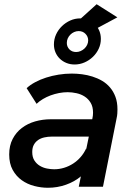

<svg xmlns="http://www.w3.org/2000/svg" viewBox="-20 -883 626 908"><path d="M352.5 0 362.5 -49Q333 -24 292.2 -9.5Q251.5 5 206.5 5Q174.5 5 141.8 -3.5Q109 -12 82.8 -30.8Q56.5 -49.5 40 -79.5Q23.5 -109.5 23.5 -152.5Q23.5 -194.5 39.8 -225.8Q56 -257 83.2 -277.8Q110.5 -298.5 146 -308.8Q181.5 -319 220.5 -319H416L417 -323Q420 -336.5 420 -350Q420 -378 409 -396.5Q398 -415 380.8 -426.2Q363.5 -437.5 342 -442.2Q320.5 -447 300 -447Q280 -447 259.2 -443Q238.5 -439 219 -431.8Q199.5 -424.5 182.8 -414.5Q166 -404.5 153 -392L106 -466Q122.5 -481.5 146.2 -494.2Q170 -507 198 -516Q226 -525 257 -530Q288 -535 319.5 -535Q343 -535 368 -531.8Q393 -528.5 417 -521Q441 -513.5 462.5 -501Q484 -488.5 500.2 -469.5Q516.5 -450.5 526 -425Q535.5 -399.5 535.5 -365.5Q535.5 -356.5 534.8 -345.8Q534 -335 531.5 -324L467 0ZM236 -82.5Q260 -82.5 283 -89.5Q306 -96.5 326 -109.5Q346 -122.5 361.8 -140.8Q377.5 -159 387.5 -181V-176L400 -237H225.5Q206.5 -237 189.8 -233.2Q173 -229.5 160.2 -220.8Q147.5 -212 140 -198.2Q132.5 -184.5 132.5 -164Q132.5 -139.5 142.8 -123.8Q153 -108 168.5 -98.8Q184 -89.5 202.2 -86Q220.5 -82.5 236 -82.5ZM359 -796Q381 -796 399 -788.5Q417 -781 429.8 -767.8Q442.5 -754.5 449.8 -737Q457 -719.5 457 -699Q457 -674.5 446.8 -652.5Q436.5 -630.5 419.2 -614Q402 -597.5 379.8 -587.8Q357.5 -578 333 -578Q311.5 -578 293.5 -585.5Q275.5 -593 262.5 -605.8Q249.5 -618.5 242.2 -635.8Q235 -653 235 -673Q235 -698 245.2 -720.2Q255.5 -742.5 272.8 -759.2Q290 -776 312.2 -786Q334.5 -796 359 -796ZM352 -736Q341 -736 330.8 -731.5Q320.5 -727 312.8 -719.2Q305 -711.5 300.5 -701.5Q296 -691.5 296 -680Q296 -662 308.2 -649.5Q320.5 -637 340 -637Q351 -637 361.2 -641.5Q371.5 -646 379.5 -653.5Q387.5 -661 392.2 -671Q397 -681 397 -692Q397 -710 384.2 -723Q371.5 -736 352 -736ZM437 -863 535 -801 397 -727 313 -751Z"/></svg>

Font: Argentum Sans
Style: Italic
Weight: 400
Italic angle: -11.3099°
Designer: Julieta Ulanovsky, Owen Earl, Rasmus Andersson, Cristiano Sobral
Foundry: The Argentum Sans Project Authors
Version: Version 3.131; ttfautohint (v1.8.4.7-5d5b-dirty)